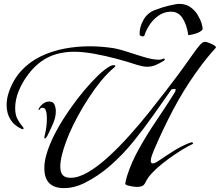

<svg xmlns="http://www.w3.org/2000/svg" viewBox="-20 -946 1130 987"><path d="M309 21Q208 21 208 -81Q208 -112 216.5 -144Q225 -176 237 -204Q250 -236 266.5 -267Q283 -298 301 -327Q319 -356 348 -397Q377 -438 412 -480Q447 -522 482.5 -556.5Q518 -591 548 -607Q552 -609 556 -610Q560 -611 564 -611Q566 -611 569.5 -610.5Q573 -610 573 -607Q573 -605 571 -603Q569 -601 567 -599Q533 -571 499.5 -530Q466 -489 435.5 -442Q405 -395 379.5 -348Q354 -301 337 -261Q327 -238 316 -207.5Q305 -177 297.5 -146Q290 -115 290 -89Q290 -61 302 -46.5Q314 -32 343 -32Q384 -32 434 -61.5Q484 -91 537.5 -140Q591 -189 644 -248Q697 -307 744.5 -366.5Q792 -426 830.5 -476Q869 -526 892 -557Q909 -580 926 -603.5Q943 -627 959 -650Q966 -659 979.5 -678.5Q993 -698 1007.5 -714.5Q1022 -731 1034 -731Q1039 -731 1052 -726.5Q1065 -722 1077 -715.5Q1089 -709 1090 -703Q1090 -701 1089 -700Q1079 -689 1069 -677.5Q1059 -666 1050 -655Q1034 -636 1018.5 -615.5Q1003 -595 989 -575Q922 -481 868.5 -379Q815 -277 770 -171Q766 -161 760.5 -146Q755 -131 755 -119Q755 -106 765 -106Q774 -106 785.5 -113Q797 -120 804 -125Q839 -149 874 -171Q909 -193 948 -209Q949 -209 957 -212Q965 -215 966 -215Q971 -215 973 -207Q948 -196 915 -175.5Q882 -155 848 -130.5Q814 -106 786 -80.5Q758 -55 742 -33Q737 -26 733.5 -19.5Q730 -13 726 -5Q719 8 707.5 11.5Q696 15 682 15Q678 15 664 13Q650 11 637 7.5Q624 4 624 -2Q624 -7 628 -22Q632 -37 633 -41Q655 -111 696 -184Q737 -257 784.5 -327Q832 -397 871 -459Q874 -464 878.5 -471.5Q883 -479 883 -484Q883 -489 877 -489Q873 -489 869.5 -488Q866 -487 862 -487Q817 -423 768 -353.5Q719 -284 665 -217.5Q611 -151 548.5 -96Q486 -41 414 -5Q390 7 363 14Q336 21 309 21ZM96 -282 92 -283Q53 -300 33.5 -332Q14 -364 14 -406Q14 -438 25 -471Q48 -538 90.5 -583.5Q133 -629 190 -656.5Q247 -684 311 -696Q375 -708 440 -708Q500 -708 560 -699Q595 -693 638.5 -678.5Q682 -664 724.5 -651.5Q767 -639 798 -639Q807 -639 813.5 -642Q820 -645 824 -645Q827 -645 827 -643Q827 -636 819 -632Q800 -620 780 -611.5Q760 -603 737 -603Q723 -603 709.5 -606Q696 -609 683 -613Q638 -628 580.5 -643.5Q523 -659 465 -669.5Q407 -680 360 -680Q314 -680 270.5 -668Q227 -656 189 -628Q155 -603 125 -563.5Q95 -524 76.5 -479Q58 -434 58 -390Q58 -357 69 -335.5Q80 -314 90.5 -302.5Q101 -291 101 -287Q101 -280 96 -282ZM211 -234Q208 -234 208 -238Q208 -241 208.5 -244Q209 -247 210 -250Q221 -294 221 -336Q221 -344 220 -357Q219 -370 214.5 -381Q210 -392 199 -392Q189 -392 186.5 -386.5Q184 -381 180 -381Q178 -381 178 -383L179 -387Q187 -402 201.5 -413Q216 -424 233 -424Q254 -424 260.5 -407.5Q267 -391 267 -374Q267 -343 252.5 -310Q238 -277 224 -249Q223 -246 218.5 -240Q214 -234 211 -234ZM713 -759Q705 -759 698 -766Q696 -807 718.5 -845.5Q741 -884 784 -897Q806 -905 818.5 -909Q831 -913 844 -916Q857 -919 877 -923Q891 -926 902 -926Q935 -926 958.5 -909.5Q982 -893 996 -869.5Q1010 -846 1016.5 -825Q1023 -804 1021 -794Q1011 -782 991 -775Q971 -768 948 -765Q941 -816 919.5 -851Q898 -886 860 -886Q822 -886 792.5 -864Q763 -842 745.5 -813Q728 -784 722 -762Q718 -759 713 -759Z"/></svg>

Font: My Soul
Style: Regular
Weight: 400
Designer: Robert E. Leuschke
Foundry: Robert E. Leuschke
Version: Version 1.010; ttfautohint (v1.8.4.7-5d5b)